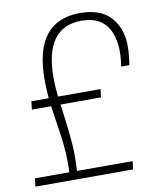

<svg xmlns="http://www.w3.org/2000/svg" viewBox="-87 -859 774 929"><g transform="rotate(-10 300.0 -395.0)"><path d="M370.1 -752Q189 -752 189 -502.9Q189 -460 194.8 -410.2H403.8L398.9 -370.1H200.2Q220.7 -219.2 224.1 -152.3Q226.6 -91.3 222.2 -40H496.1L491.2 0H11.2L16.1 -40H185.1Q187.5 -82 184.8 -128.9Q182.1 -175.8 177.7 -207.5Q173.3 -239.3 165.3 -292.2Q157.2 -345.2 153.8 -370.1H59.1L64 -410.2H148.9Q145 -458 145 -502.9Q145 -790 370.1 -790Q418.9 -790 456.3 -776.4Q493.7 -762.7 516.8 -738Q540 -713.4 554 -679.4Q567.9 -645.5 569.1 -605Q570.3 -564.5 564 -519L561 -500H521Q539.6 -617.2 502 -684.6Q464.4 -752 370.1 -752Z"/></g></svg>

Font: Cooper Hewitt
Style: Light Italic
Weight: 704
Designer: Village Type and Design LLC
Foundry: Cooper Hewitt Smithsonian Design Museum
Version: 1.000